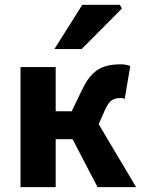

<svg xmlns="http://www.w3.org/2000/svg" viewBox="-20 -773 588 793"><path d="M64.7 0V-496.1H210V-313.4H276.1L319.9 -404.1Q340.5 -446.5 363.6 -468.7Q386.7 -491 414.8 -499.2Q442.8 -507.4 478.3 -507.4Q501 -507.4 518 -500.1L495.2 -364.7Q491.2 -366.7 486.2 -367.5Q481.3 -368.3 476.3 -368.3Q458.1 -368.3 443.1 -359.8Q428 -351.4 413.5 -318.7L387.5 -260.2L542.2 0H382.9L279.8 -198.1H210V0ZM204.7 -570.4 320 -753.3H475L483.6 -737.8L317.1 -570.4Z"/></svg>

Font: SourceSans3VF
Style: Regular
Weight: 200
Designer: Paul D. Hunt
Foundry: Adobe
Version: Version 3.052;hotconv 1.1.0;makeotfexe 2.6.0